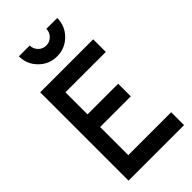

<svg xmlns="http://www.w3.org/2000/svg" viewBox="-281 -1002 1076 1076"><g transform="rotate(-45 257.5 -463.5)"><path d="M109 -927H195Q195 -900 214 -880.5Q233 -861 261 -861Q288 -861 307.5 -880.5Q327 -900 327 -927H413Q413 -864 368.5 -819.5Q324 -775 261 -775Q198 -775 153.5 -819.5Q109 -864 109 -927ZM491 0H51V-700H471V-600H151V-425H394V-325H151V-102H491Z"/></g></svg>

Font: Railway
Style: Regular
Weight: 400
Version: 1.000